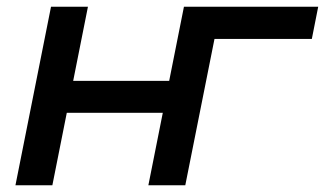

<svg xmlns="http://www.w3.org/2000/svg" viewBox="-20 -552 968 572"><path d="M26 0 132 -532H242L198 -311H484L528 -532H928L909 -436H619L532 0H422L465 -216H179L136 0Z"/></svg>

Font: Argentum Sans
Style: Italic
Weight: 400
Italic angle: -11.3099°
Designer: Julieta Ulanovsky, Owen Earl, Rasmus Andersson, Cristiano Sobral
Foundry: The Argentum Sans Project Authors
Version: Version 3.131; ttfautohint (v1.8.4.7-5d5b-dirty)